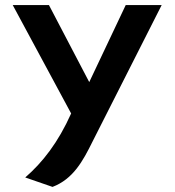

<svg xmlns="http://www.w3.org/2000/svg" viewBox="-20 -502 687 753"><path d="M79 194 186 231C267 200 305 130 343 53L614 -482H473L330 -180L172 -482H30L259 -57C208 57 147 135 79 194Z"/></svg>

Font: Bluebird
Style: Regular
Weight: 400
Designer: Jasper
Foundry: Cannot Into Space Fonts
Version: Version 0.98